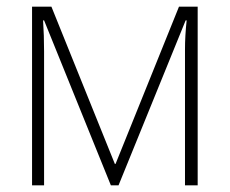

<svg xmlns="http://www.w3.org/2000/svg" viewBox="-20 -555 688 575"><path d="M312 0 112 -494H109Q112 -449 112 -401V0H76V-535H134L324 -64H326L516 -535H572V0H534V-406Q534 -448 539 -494H536L335 0Z"/></svg>

Font: Azad Pori Unicode
Style: Regular
Weight: 400
Designer: Abul Kalam Azad
Foundry: Lipighor Font Foundry
Version: Version 1.026;December 22, 2019;FontCreator 12.0.0.2547 64-b